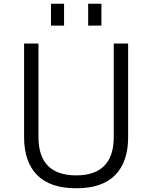

<svg xmlns="http://www.w3.org/2000/svg" viewBox="-20 -991 815 1028"><path d="M109 0ZM452 -971H523V-854H452ZM253 -971H323V-854H253ZM109 -256V-758H186V-256Q186 -155 236.5 -103.5Q287 -52 388 -52Q488 -52 538.5 -103.5Q589 -155 589 -256V-758H666V-256Q666 -125 597 -54Q528 17 388 17Q248 17 178.5 -54Q109 -125 109 -256Z"/></svg>

Font: Biryani Light
Style: Regular
Weight: 300
Designer: Dan Reynolds and Mathieu Réguer
Foundry: Dan Reynolds and Mathieu Réguer
Version: Version 1.004; ttfautohint (v1.1) -l 5 -r 5 -G 72 -x 0 -D la